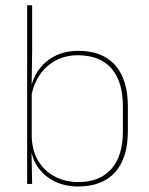

<svg xmlns="http://www.w3.org/2000/svg" viewBox="-20 -684 554 714"><path d="M270 9.5Q220 9.5 180.2 -11Q140.5 -31.5 117 -68.5Q93.5 -105.5 93 -155.5H87L98 -172Q101 -117.5 125.2 -80.8Q149.5 -44 187.8 -25.5Q226 -7 271 -7Q351 -7 394 -55.5Q437 -104 437 -196V-288.5Q437 -381 394.2 -429.8Q351.5 -478.5 269.5 -478.5Q223.5 -478.5 187 -459Q150.5 -439.5 127 -404.5Q103.5 -369.5 96 -323L87 -341.5H92.5Q97.5 -384 120.2 -418.8Q143 -453.5 181.5 -474.2Q220 -495 271.5 -495Q361 -495 408.2 -441.8Q455.5 -388.5 455.5 -288.5V-196Q455.5 -96 407.8 -43.2Q360 9.5 270 9.5ZM99.5 0H81V-664.5H99.5V-494.5L97.5 -356L98 -346.5V-138L97 -130.5Z"/></svg>

Font: Anek Malayalam Thin
Style: Regular
Weight: 250
Version: Version 1.003